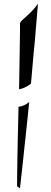

<svg xmlns="http://www.w3.org/2000/svg" viewBox="-20 -880 277 1047"><path d="M139.2 -323.2Q134.8 -280.3 130.4 -237.3Q126 -194.3 121.6 -153.3Q117.2 -112.3 113 -74Q108.9 -35.6 105.5 -2.4Q96.7 75.7 88.9 147Q85 144 81.5 141.6Q78.6 139.6 76.2 137.9Q73.7 136.2 73.2 136.2Q73.2 104.5 73.7 63Q74.2 21.5 75 -22.9Q75.7 -67.4 76.7 -111.8Q77.6 -156.2 78.6 -193.8Q79.6 -231.4 80.1 -259Q80.6 -286.6 81.1 -297.9Q96.2 -298.8 110.8 -305.7Q125.5 -312.5 139.2 -323.2ZM84 -393.1Q85.4 -470.7 86.4 -534.4Q87.4 -598.1 88.1 -644Q88.9 -689.9 89.1 -716.6Q89.4 -743.2 88.9 -746.1Q87.9 -755.9 96.2 -764.9Q104.5 -773.9 118.7 -786.1Q132.8 -798.3 150.6 -815.9Q168.5 -833.5 187 -859.9Q183.6 -817.4 180.7 -783.7Q177.7 -750 175.5 -723.6Q173.3 -697.3 171.9 -677.7Q170.4 -658.2 168.9 -644Q166 -610.8 164.1 -597.2L148.9 -423.8Q117.2 -398.9 84 -393.1Z"/></svg>

Font: Quintessential
Style: Regular
Weight: 400
Designer: Astigmatic (AOETI)
Foundry: Astigmatic (AOETI)
Version: Version 1.000